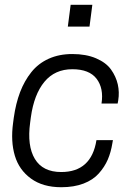

<svg xmlns="http://www.w3.org/2000/svg" viewBox="-20 -765 562 796"><path d="M362.8 -745.1 351.1 -654.8H261.2L272.9 -745.1ZM107.9 -278.8 105 -256.8Q91.8 -160.6 124.5 -106.2Q157.2 -51.8 233.9 -51.8Q358.9 -51.8 379.9 -184.1H448.2L445.8 -170.9Q439.9 -133.8 426.8 -103.3Q413.6 -72.8 389.6 -45.9Q365.7 -19 326.2 -3.9Q286.6 11.2 233.9 11.2Q157.7 11.2 108.4 -24.7Q59.1 -60.5 41.5 -119.6Q23.9 -178.7 34.2 -254.9L37.1 -276.9Q45.4 -335.9 63.2 -382.8Q81.1 -429.7 109.9 -465.8Q138.7 -502 181.9 -521.5Q225.1 -541 279.8 -541Q336.9 -541 378.4 -523.2Q419.9 -505.4 440.4 -476.6Q460.9 -447.8 468.3 -415.3Q475.6 -382.8 470.2 -349.1L467.8 -335.9H400.9Q410.6 -398.9 380.4 -438.5Q350.1 -478 279.8 -478Q207.5 -478 164.3 -426Q121.1 -374 107.9 -278.8Z"/></svg>

Font: Cooper Hewitt
Style: Book Italic
Weight: 706
Designer: Village Type and Design LLC
Foundry: Cooper Hewitt Smithsonian Design Museum
Version: 1.000